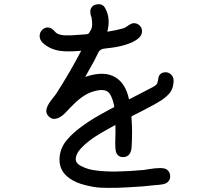

<svg xmlns="http://www.w3.org/2000/svg" viewBox="-20 -851 1040 925"><path d="M816.4 -464.8Q816.4 -442.4 809.6 -424.3Q802.7 -406.2 787.1 -391.6Q771.5 -377 758.8 -368.7Q746.1 -360.4 721.7 -346.7Q658.2 -312.5 639.6 -303.7Q634.8 -300.8 626 -296.9Q617.2 -293 613.3 -290Q613.3 -287.1 613.8 -280.3Q614.3 -273.4 614.3 -269.5Q618.2 -218.8 614.3 -146.5Q612.3 -99.6 580.1 -94.7Q552.7 -90.8 541 -113.3Q535.2 -124 535.2 -162.1Q537.1 -220.7 536.1 -249Q529.3 -245.1 505.9 -232.4Q436.5 -194.3 408.2 -170.9Q374 -144.5 356.4 -119.1Q342.8 -95.7 345.2 -79.6Q347.7 -63.5 367.7 -52.7Q387.7 -42 406.7 -36.6Q425.8 -31.2 446.3 -29.3Q526.4 -18.6 672.9 -32.2Q679.7 -33.2 697.3 -36.1Q762.7 -46.9 782.2 -35.2Q798.8 -24.4 799.8 -3.4Q800.8 17.6 784.2 29.3Q774.4 37.1 740.2 40Q730.5 41 726.6 41L668 46.9Q587.9 52.7 546.9 53.7Q496.1 54.7 464.8 53.2Q433.6 51.8 389.2 40.5Q344.7 29.3 314.5 7.8Q266.6 -26.4 266.6 -81.5Q266.6 -136.7 305.7 -180.7Q330.1 -209 366.7 -236.3Q403.3 -263.7 431.2 -280.3Q459 -296.9 503.9 -321.3Q507.8 -324.2 516.6 -328.1Q525.4 -332 530.3 -335Q529.3 -346.7 525.4 -360.4Q517.6 -386.7 507.8 -400.4Q487.3 -429.7 422.9 -408.2Q377.9 -393.6 327.1 -340.8Q321.3 -335.9 306.6 -319.8Q292 -303.7 279.8 -293.9Q267.6 -284.2 253.9 -280.3Q231.4 -273.4 214.8 -290Q198.2 -306.6 205.1 -330.1Q209 -341.8 216.8 -354Q224.6 -366.2 235.8 -379.9Q247.1 -393.6 252 -401.4Q318.4 -504.9 371.1 -606.4Q286.1 -598.6 245.1 -611.3Q214.8 -620.1 190.9 -640.1Q167 -660.2 171.9 -686.5Q174.8 -700.2 186 -709.5Q197.3 -718.8 210.9 -718.8Q229.5 -717.8 246.1 -697.3Q261.7 -677.7 322.3 -680.7Q344.7 -681.6 392.6 -685.5Q401.4 -686.5 406.2 -688.5Q409.2 -690.4 419.9 -710.9Q427.7 -726.6 420.9 -767.6Q415 -779.3 415 -799.8Q419.9 -826.2 447.8 -830.1Q475.6 -834 487.3 -810.5Q513.7 -762.7 497.1 -698.2Q542 -705.1 575.2 -714.8Q582 -716.8 597.2 -727.5Q612.3 -738.3 623 -739.3Q639.6 -740.2 651.9 -729Q664.1 -717.8 664.1 -701.2Q665 -673.8 627.9 -653.3Q620.1 -648.4 610.4 -644.5Q566.4 -627 517.6 -621.1Q512.7 -621.1 497.1 -618.7Q481.4 -616.2 478.5 -616.2Q461.9 -613.3 454.1 -598.6Q432.6 -555.7 432.6 -555.7L390.6 -480.5Q481.4 -511.7 536.1 -478.5Q585.9 -448.2 601.6 -372.1L712.9 -429.7Q717.8 -432.6 723.6 -436Q729.5 -439.5 733.4 -443.4Q739.3 -449.2 742.2 -469.7Q745.1 -497.1 768.6 -502Q787.1 -505.9 801.3 -494.6Q815.4 -483.4 816.4 -464.8Z"/></svg>

Font: irohamaru Regular
Style: Regular
Weight: 400
Designer: [Source Han Sans]
Ryoko NISHIZUKA  (kana & ideographs); Paul D. Hunt (Latin, Greek & Cyrillic); Wenlong ZHANG  (bopomofo
Version: Version 1.00